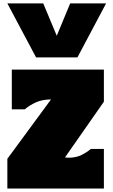

<svg xmlns="http://www.w3.org/2000/svg" viewBox="-20 -1090 656 1110"><path d="M22.5 0V-171.9L274.9 -515.1Q225.1 -515.1 187.7 -498.3Q150.4 -481.4 123.5 -458H48.3V-687.5H580.6V-502L355.5 -179.7Q366.7 -178.2 377 -178.2Q419.4 -178.2 450.9 -193.8Q482.4 -209.5 505.4 -229H580.6V0ZM188.5 -758.3 22.5 -1070.3H230L308.1 -883.3L385.7 -1070.3H593.3L427.7 -758.3Z"/></svg>

Font: Holtwood One SC
Style: Regular
Weight: 400
Designer: Vernon Adams
Foundry: Vernon Adams
Version: Version 1.100; ttfautohint (v1.8.4.7-5d5b)